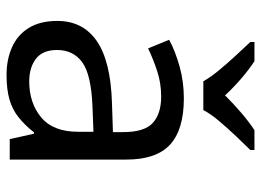

<svg xmlns="http://www.w3.org/2000/svg" viewBox="-128 -678 816 601"><g transform="rotate(90 280.5 -378.0)"><path d="M288 -545Q386 -545 433 -502Q480 -459 480 -365V0H416L399 -76H395Q372 -47 347.5 -27.5Q323 -8 291.5 1Q260 10 215 10Q167 10 128.5 -7Q90 -24 68 -59.5Q46 -95 46 -149Q46 -229 109 -272.5Q172 -316 303 -320L394 -323V-355Q394 -422 365 -448Q336 -474 283 -474Q241 -474 203 -461.5Q165 -449 132 -433L105 -499Q140 -518 188 -531.5Q236 -545 288 -545ZM314 -259Q214 -255 175.5 -227Q137 -199 137 -148Q137 -103 164.5 -82Q192 -61 235 -61Q303 -61 348 -98.5Q393 -136 393 -214V-262ZM235 -606Q222 -629 200 -655.5Q178 -682 154 -708Q130 -734 112 -753V-766H172Q198 -749 226 -725Q254 -701 279 -674Q306 -701 334 -725Q362 -749 388 -766H450V-753Q431 -734 406.5 -708Q382 -682 359.5 -655.5Q337 -629 325 -606Z"/></g></svg>

Font: Noto Sans Sinhala
Style: Regular
Weight: 400
Designer: Jelle Bosma - Monotype Design Team
Foundry: Monotype Imaging Inc.
Version: Version 2.006